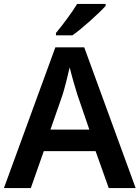

<svg xmlns="http://www.w3.org/2000/svg" viewBox="-20 -958 712 978"><path d="M518 -928V-938H373C346 -893 296 -827 265 -790V-778H349C399 -813 484 -890 518 -928ZM534 0H671L409 -717H262L0 0H137L203 -188H467ZM374 -476 435 -298H237L299 -476C309 -508 325 -570 335 -615C343 -580 366 -500 374 -476Z"/></svg>

Font: Noto Sans Lao SemiBold
Style: Regular
Weight: 600
Designer: Monotype Design Team
Foundry: Monotype Imaging Inc.
Version: Version 2.003